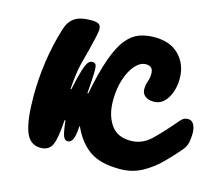

<svg xmlns="http://www.w3.org/2000/svg" viewBox="-75 -562 764 663"><g transform="rotate(15 307.0 -230.5)"><path d="M230 -102Q228 -65 221 -53Q214 -41 204 -41Q194 -41 188.5 -53Q183 -65 178 -109H175Q171 -43 160 -19Q149 5 119 5Q80 5 65 -36.5Q50 -78 50 -163Q50 -223 59 -286Q68 -349 87 -410Q96 -439 116 -452.5Q136 -466 174 -466Q194 -466 202 -461Q210 -456 210 -442Q210 -435 205.5 -414Q201 -393 195 -370Q189 -347 180 -312.5Q171 -278 167 -218H170Q180 -266 187.5 -289.5Q195 -313 201.5 -320.5Q208 -328 216 -328Q225 -328 228.5 -322Q232 -316 231.5 -293Q231 -270 227 -219H230Q246 -300 264 -349.5Q282 -399 303 -424Q324 -449 348.5 -457.5Q373 -466 401 -466Q459 -466 490.5 -433Q522 -400 522 -350Q522 -310 504 -280Q486 -250 455 -250Q436 -250 424.5 -259Q413 -268 413 -284Q413 -299 418 -312.5Q423 -326 423 -341Q423 -368 397 -368Q377 -368 359 -348Q341 -328 330 -294Q319 -260 319 -218Q319 -166 342 -132.5Q365 -99 413 -99Q454 -99 485.5 -129Q517 -159 559 -209Q567 -218 573.5 -220.5Q580 -223 586 -223Q600 -223 607 -210.5Q614 -198 614 -178Q614 -164 611 -147.5Q608 -131 595 -116Q572 -89 544 -61Q516 -33 481 -14Q446 5 403 5Q333 5 294.5 -21.5Q256 -48 232 -101Z"/></g></svg>

Font: Pacifico
Style: Regular
Weight: 400
Designer: Vernon Adams
Foundry: Vernon Adams
Version: Version 3.010; ttfautohint (v1.8.4.7-5d5b)